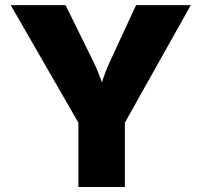

<svg xmlns="http://www.w3.org/2000/svg" viewBox="-20 -748 806 768"><path d="M293.5 0H479.5V-257.3L743.2 -727.5H524.4L421.9 -506.3C408.7 -478 397.9 -450.7 387.7 -418.5C376.5 -450.2 365.2 -478 351.1 -506.3L242.2 -727.5H22.9L293.5 -257.3Z"/></svg>

Font: Raveo ExtraBold
Style: Regular
Weight: 800
Designer: Jakub Foglar, Rasmus Andersson (Inter)
Foundry: Jakubfoglar.com
Version: Version 1.100;Glyphs 3.2.3 (3260)